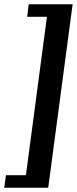

<svg xmlns="http://www.w3.org/2000/svg" viewBox="-32 -752 363 904"><path d="M-12 132 -4 73H90L189 -673H96L103 -732H310L195 132Z"/></svg>

Font: Rosario
Style: Italic
Weight: 400
Italic angle: -8.05°
Designer: Hector Gatti
Foundry: Omnibus Type
Version: Version 1.201